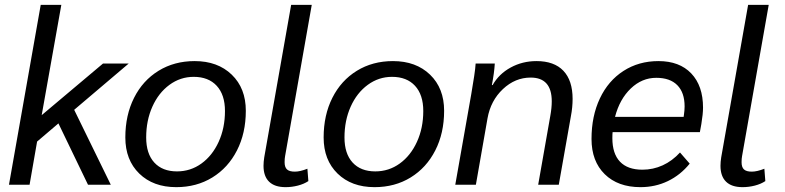

<svg xmlns="http://www.w3.org/2000/svg" viewBox="-20 -762 3240 792"><path d="M286 -309 437 0H343L221 -253L133 -178L102 0H17L148 -742H233L152 -287L405 -500H511Z M497 -195Q497 -287 533 -358.5Q569 -430 634 -470Q699 -510 783 -510Q878 -510 936 -454Q994 -398 994 -305Q994 -213 957.5 -141.5Q921 -70 856 -30Q791 10 707 10Q612 10 554.5 -46Q497 -102 497 -195ZM908 -304Q908 -371 874 -408Q840 -445 779 -445Q724 -445 679 -412Q634 -379 608.5 -322Q583 -265 583 -195Q583 -128 616.5 -91.5Q650 -55 710 -55Q766 -55 811 -87.5Q856 -120 882 -177Q908 -234 908 -304Z M1067 -78Q1067 -94 1070 -113L1181 -742H1266L1156 -118Q1154 -108 1154 -93Q1154 -72 1164 -63Q1174 -54 1196 -54Q1218 -54 1248 -66L1252 -15Q1234 -3 1209 3.5Q1184 10 1158 10Q1113 10 1090 -12.5Q1067 -35 1067 -78Z M1315 -195Q1315 -287 1351 -358.5Q1387 -430 1452 -470Q1517 -510 1601 -510Q1696 -510 1754 -454Q1812 -398 1812 -305Q1812 -213 1775.5 -141.5Q1739 -70 1674 -30Q1609 10 1525 10Q1430 10 1372.5 -46Q1315 -102 1315 -195ZM1726 -304Q1726 -371 1692 -408Q1658 -445 1597 -445Q1542 -445 1497 -412Q1452 -379 1426.5 -322Q1401 -265 1401 -195Q1401 -128 1434.5 -91.5Q1468 -55 1528 -55Q1584 -55 1629 -87.5Q1674 -120 1700 -177Q1726 -234 1726 -304Z M1924 -374Q1931 -415 1936 -448Q1941 -481 1942 -500H2021Q2019 -463 2009 -411H2012Q2038 -457 2086.5 -483.5Q2135 -510 2193 -510Q2266 -510 2304 -470Q2342 -430 2342 -354Q2342 -319 2335 -283L2285 0H2200L2250 -284Q2256 -317 2256 -344Q2256 -442 2169 -442Q2105 -442 2054.5 -394.5Q2004 -347 1991 -274L1943 0H1858Z M2880 -318Q2880 -292 2873 -250L2867 -217H2507Q2506 -209 2506 -192Q2506 -128 2537.5 -95Q2569 -62 2630 -62Q2674 -62 2713.5 -80Q2753 -98 2785 -133L2825 -87Q2787 -40 2735 -15Q2683 10 2622 10Q2529 10 2474.5 -43.5Q2420 -97 2420 -189Q2420 -283 2454.5 -356Q2489 -429 2552 -469.5Q2615 -510 2696 -510Q2783 -510 2831.5 -459Q2880 -408 2880 -318ZM2804 -323Q2804 -380 2774 -410.5Q2744 -441 2687 -441Q2628 -441 2582 -397Q2536 -353 2517 -280H2800L2801 -287Q2804 -307 2804 -323Z M2952 -78Q2952 -94 2955 -113L3066 -742H3151L3041 -118Q3039 -108 3039 -93Q3039 -72 3049 -63Q3059 -54 3081 -54Q3103 -54 3133 -66L3137 -15Q3119 -3 3094 3.5Q3069 10 3043 10Q2998 10 2975 -12.5Q2952 -35 2952 -78Z"/></svg>

Font: Sarabun
Style: Italic
Weight: 400
Italic angle: -10°
Designer: Suppakit Chalermlarp | Katatrad Co.,Ltd.
Foundry: Cadson Demak Co.,Ltd.
Version: Version 1.000; ttfautohint (v1.6)